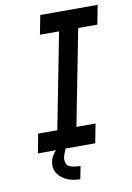

<svg xmlns="http://www.w3.org/2000/svg" viewBox="-90 -713 637 927"><g transform="rotate(-10 228.0 -249.0)"><path d="M135.7 0H46.9L64.9 -93.8H158.7L250 -562.5H156.2L174.3 -656.2H455.6L437.5 -562.5H343.8L252.4 -93.8H346.2L328.1 0H183.1Q169.9 29.8 168 41Q167 46.9 167 52.2Q167 62.5 172.4 74.5Q177.7 86.4 199 91.1Q220.2 95.7 239.3 95.7L227.1 158.2Q168.9 158.2 133.8 127.4Q105.5 102.5 105.5 69.3Q105.5 61.5 106.9 53.2Q112.8 23.4 135.7 0Z"/></g></svg>

Font: Lambda
Style: Italic
Weight: 400
Italic angle: -11°
Designer: GGBotNet
Version: 0.22